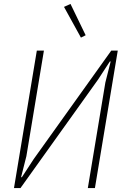

<svg xmlns="http://www.w3.org/2000/svg" viewBox="-20 -955 640 975"><path d="M167 -698H203L114 -162L87 -55H91L151 -147L545 -698H578L462 0H426L515 -536L542 -643H538L478 -551L84 0H51ZM305 -920 338 -935 415 -776 391 -764Z"/></svg>

Font: IBM Plex Mono ExtraLight
Style: Italic
Weight: 200
Italic angle: -9°
Monospace: yes
Designer: Mike Abbink, Paul van der Laan, Pieter van Rosmalen
Foundry: Bold Monday
Version: Version 2.3